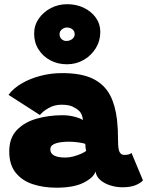

<svg xmlns="http://www.w3.org/2000/svg" viewBox="-20 -886 700 914"><path d="M248.5 7.5Q187 7.5 136 -9.2Q85 -26 54.5 -64Q24 -102 24 -165Q24 -229.5 60.5 -267.2Q97 -305 155 -321.2Q213 -337.5 277 -337.5Q308 -337.5 335.2 -330.2Q362.5 -323 374.5 -314.5Q374.5 -325 369.5 -338Q364.5 -351 355.5 -359Q343 -370.5 324.5 -379Q306 -387.5 272 -387.5Q239.5 -387.5 212 -372Q184.5 -356.5 170 -338.5L20.5 -434.5Q43.5 -465.5 83.2 -488.8Q123 -512 172.8 -525Q222.5 -538 276 -538Q367.5 -538 422.2 -511.2Q477 -484.5 504.5 -432Q528.5 -386 537 -316.5Q539.5 -293.5 540.8 -268.2Q542 -243 542 -215.5Q542 -174 549.8 -161.2Q557.5 -148.5 571 -148.5Q596.5 -148.5 606 -158L660.5 -27.5Q653 -17 628.5 -5.8Q604 5.5 562.5 5.5Q533 5.5 504.8 -3.5Q476.5 -12.5 457.2 -29.2Q438 -46 435 -69.5Q425 -40 377.8 -16.2Q330.5 7.5 248.5 7.5ZM292 -136Q310 -136 330.2 -141.5Q350.5 -147 367 -154.5Q383.5 -162 390 -167.5Q388.5 -173 387.2 -184.2Q386 -195.5 386 -201Q377 -205 353.2 -208.2Q329.5 -211.5 307.5 -211.5Q287 -211.5 266.8 -208.5Q246.5 -205.5 233 -197.8Q219.5 -190 219.5 -175Q219.5 -136 292 -136ZM298.5 -580Q255 -580 219.8 -598.8Q184.5 -617.5 163.5 -650.5Q142.5 -683.5 142.5 -726Q142.5 -765.5 164.5 -797.2Q186.5 -829 222.2 -847.5Q258 -866 300 -866Q343.5 -866 379.2 -848.8Q415 -831.5 436.2 -801.8Q457.5 -772 457.5 -734Q457.5 -691.5 436 -656.5Q414.5 -621.5 378.5 -600.8Q342.5 -580 298.5 -580ZM295.5 -691Q312 -691 323.8 -700.2Q335.5 -709.5 335.5 -722Q335.5 -738 324.8 -746.5Q314 -755 298.5 -755Q285 -755 274.2 -745.8Q263.5 -736.5 263.5 -724.5Q263.5 -708.5 273.2 -699.8Q283 -691 295.5 -691Z"/></svg>

Font: Grandstander Black
Style: Regular
Weight: 900
Designer: Tyler Finck
Foundry: Etcetera Type Co
Version: Version 1.200; ttfautohint (v1.8.3)